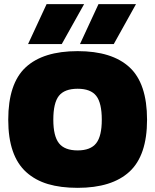

<svg xmlns="http://www.w3.org/2000/svg" viewBox="-20 -902 754 932"><path d="M116.2 -688 206.1 -881.8H388.2L279.8 -688ZM368.2 -688 458 -881.8H640.1L532.2 -688ZM356.9 9.8Q274.4 9.8 212.9 -8.5Q151.4 -26.9 107.7 -66.2Q64 -105.5 42 -168.9Q20 -232.4 20 -320.8Q20 -496.6 104.7 -575.2Q189.5 -653.8 356.9 -653.8Q523.9 -653.8 608.9 -575.2Q693.8 -496.6 693.8 -320.8Q693.8 -147.5 608.6 -68.8Q523.4 9.8 356.9 9.8ZM356.9 -171.9Q419.4 -171.9 446.8 -206.5Q474.1 -241.2 474.1 -320.8Q474.1 -402.3 447 -436.8Q419.9 -471.2 356.9 -471.2Q293.5 -471.2 266.1 -437Q238.8 -402.8 238.8 -320.8Q238.8 -241.2 266.4 -206.5Q293.9 -171.9 356.9 -171.9Z"/></svg>

Font: Kanit ExtraBold
Style: Regular
Weight: 800
Designer: Katatrad Team
Foundry: CadsonDemak
Version: Version 1.000;PS 001.000;hotconv 1.0.88;makeotf.lib2.5.64775